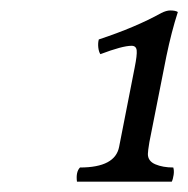

<svg xmlns="http://www.w3.org/2000/svg" viewBox="-20 -713 362 369"><path d="M232.9 -625Q215.3 -625 172.9 -608.9Q169.9 -613.3 168.9 -621.8Q168 -630.4 169.9 -637.2Q240.7 -660.6 290 -688Q299.8 -692.9 307.1 -692.9Q317.4 -692.9 321.8 -689.9Q309.6 -652.3 299.8 -605L267.1 -439.9Q264.2 -422.4 264.2 -417Q264.2 -403.3 278.6 -397.2Q293 -391.1 313 -391.1Q314.9 -385.3 313.7 -377Q312.5 -368.7 310.1 -363.8H127.9Q125.5 -382.8 133.8 -391.1Q201.7 -391.1 209 -431.2L238.8 -583Q243.7 -607.4 242.7 -616.2Q241.7 -625 232.9 -625Z"/></svg>

Font: Common Serif News
Style: Italic
Weight: 450
Italic angle: -12°
Designer: Philipp H. Poll, Khaled Hosny
Foundry: Stefan Peev, Context Ltd.
Version: Version 1.026